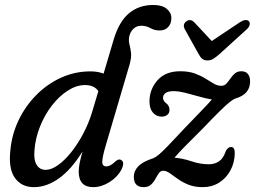

<svg xmlns="http://www.w3.org/2000/svg" viewBox="-20 -743 1026 772"><path d="M468.5 -61.5Q453 -31.5 420.5 -11Q388 9.5 355 9.5Q296.5 9.5 296.5 -53Q296.5 -67 299.8 -85Q303 -103 312 -134.5Q267.5 -62 217.5 -26.2Q167.5 9.5 116.5 9.5Q66 9.5 39.5 -28.2Q13 -66 22 -141.5Q28 -204 55.2 -260.5Q82.5 -317 126 -361Q169.5 -405 225.2 -430.5Q281 -456 343.5 -456Q373.5 -456 396.5 -447L437 -583.5Q458 -655 498 -689Q538 -723 596 -723Q632 -723 650.5 -707.5Q669 -692 669 -671Q669 -648 656.2 -634.2Q643.5 -620.5 622 -620.5Q601.5 -620.5 584.8 -630Q568 -639.5 548 -639.5Q529 -639.5 516.2 -627Q503.5 -614.5 499.5 -595.5Q496.5 -579.5 500.5 -564.5Q504.5 -549.5 506.8 -530.5Q509 -511.5 501 -483.5L405 -157.5Q392 -113.5 391.2 -93.8Q390.5 -74 407.5 -74Q424 -74 444 -94Q449 -98.5 455 -100.8Q461 -103 466.5 -100Q483 -92 468.5 -61.5ZM118.5 -138Q115 -100 127.5 -80Q140 -60 163.5 -60Q186.5 -60 213.5 -79.2Q240.5 -98.5 266.8 -131.5Q293 -164.5 315 -206.2Q337 -248 350.5 -293L375.5 -376.5Q359 -401 322 -401Q287.5 -401 252.8 -378.8Q218 -356.5 188.8 -318.8Q159.5 -281 140.8 -234Q122 -187 118.5 -138ZM924 -126Q923 -88 906.2 -57.2Q889.5 -26.5 860.8 -8.5Q832 9.5 795 9.5Q762 9.5 737.5 -0.5Q713 -10.5 695 -23.5Q677 -36.5 662.8 -46.5Q648.5 -56.5 636 -56.5Q626 -56.5 619 -46.8Q612 -37 605 -23.8Q598 -10.5 587 -0.5Q576 9.5 558 9.5Q518 9.5 518 -32Q518 -55.5 536.2 -74.5Q554.5 -93.5 597 -107Q606.5 -111 619 -121.5Q631.5 -132 654.8 -156Q678 -180 719.5 -224.5Q763 -270 790 -297.8Q817 -325.5 832 -343Q810 -346.5 781.8 -354.5Q753.5 -362.5 726 -369.5Q698.5 -376.5 678.5 -376.5Q655.5 -376.5 645.5 -368.8Q635.5 -361 635.5 -350Q635.5 -344.5 638.2 -338.8Q641 -333 648.5 -327.5Q661.5 -318 661.5 -300.5Q661.5 -288.5 652.5 -281.2Q643.5 -274 630.5 -274Q609 -274 595 -290Q581 -306 581 -335Q581 -383.5 613 -420Q645 -456.5 704.5 -456.5Q739 -456.5 763.5 -447.5Q788 -438.5 806.2 -427Q824.5 -415.5 839.5 -406.8Q854.5 -398 870 -398Q882 -398 890.2 -406.8Q898.5 -415.5 906.2 -427Q914 -438.5 924.2 -447.5Q934.5 -456.5 950.5 -456.5Q968.5 -456.5 977.2 -445Q986 -433.5 985.5 -414.5Q985 -364.5 928.5 -347.5Q918.5 -344.5 903.8 -332.8Q889 -321 863.8 -296.2Q838.5 -271.5 798 -229Q748 -179.5 723 -153.8Q698 -128 681.5 -109Q714 -106.5 749.8 -94.5Q785.5 -82.5 819 -82.5Q843.5 -82.5 861 -94.5Q878.5 -106.5 888 -136Q897 -152 909.5 -152Q924.5 -151.5 924 -126ZM863 -526Q849.5 -514 838.5 -507Q827.5 -500 814.5 -500Q800.5 -500 792.8 -506.8Q785 -513.5 778.5 -526L723 -625.5Q713 -645 729 -657Q745.5 -669 761 -653.5L831.5 -578L944.5 -653.5Q970 -669.5 981.5 -657Q985.5 -652 983.8 -643Q982 -634 971.5 -624.5Z"/></svg>

Font: Fraunces 72pt SuperSoft
Style: Italic
Weight: 400
Italic angle: -16°
Version: Version 1.000;[b76b70a41]